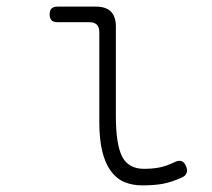

<svg xmlns="http://www.w3.org/2000/svg" viewBox="-20 -550 640 580"><path d="M330 -200Q330 -114 349 -77Q368 -40 415 -40Q440 -40 461 -44Q482 -48 507 -60Q519 -66 527.5 -63.5Q536 -61 541 -50Q547 -38 544 -28.5Q541 -19 530 -14Q499 0 473 5Q447 10 410 10Q380 10 356 0Q332 -10 315 -33Q298 -56 289 -92.5Q280 -129 280 -182V-453Q280 -468 272.5 -475.5Q265 -483 250 -483H153Q141 -483 135.5 -489Q130 -495 130 -507Q130 -519 136 -524.5Q142 -530 154 -530H270Q300 -530 315 -515Q330 -500 330 -470Z"/></svg>

Font: Maple Mono Thin
Style: Regular
Weight: 250
Monospace: yes
Designer: subframe7536
Version: Version 7.000